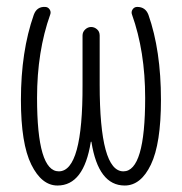

<svg xmlns="http://www.w3.org/2000/svg" viewBox="-20 -540 540 569"><path d="M150.4 9.8Q103.5 9.8 72.8 -52.2Q42 -114.3 42 -244.1Q42 -387.7 80.1 -496.1Q88.9 -520.5 113.3 -519.5Q122.1 -519.5 127 -512.2Q131.8 -504.9 128.9 -497.1Q89.8 -387.7 89.8 -250Q89.8 -32.2 154.3 -32.2Q225.6 -32.2 224.6 -289.1V-434.6Q224.6 -445.3 232.4 -452.6Q240.2 -460 250 -460Q259.8 -460 267.6 -453.1Q275.4 -446.3 275.4 -434.6V-289.1Q275.4 -32.2 345.7 -32.2Q410.2 -32.2 410.2 -250Q410.2 -387.7 371.1 -497.1Q368.2 -504.9 373 -512.2Q377.9 -519.5 386.7 -519.5Q411.1 -519.5 419.9 -496.1Q457 -390.6 457 -244.1Q457 -114.3 427.2 -52.2Q397.5 9.8 349.6 9.8Q271.5 9.8 251 -119.1Q251 -120.1 250 -120.1Q249 -120.1 249 -119.1Q228.5 9.8 150.4 9.8Z"/></svg>

Font: Rounded Mgen+ 1mn light
Style: Regular
Weight: 200
Designer: [Source Han Sans]
Ryoko NISHIZUKA  (kana & ideographs); Paul D. Hunt (Latin, Greek & Cyrillic); Wenlong ZHANG  (bopomofo
Version: Version 1.059.20150602